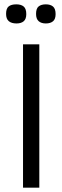

<svg xmlns="http://www.w3.org/2000/svg" viewBox="-20 -864 287 884"><path d="M86 0V-660H161V0ZM191 -756Q170 -756 158 -766.5Q146 -777 146 -800Q146 -825 158 -834.5Q170 -844 191 -844Q212 -844 224 -834Q236 -824 236 -799Q236 -776 224 -766Q212 -756 191 -756ZM56 -756Q33 -756 20.5 -766.5Q8 -777 8 -800Q8 -825 20 -834.5Q32 -844 55 -844Q77 -844 89 -834Q101 -824 101 -799Q101 -776 89 -766Q77 -756 56 -756Z"/></svg>

Font: Bricolage Grotesque 24pt Light
Style: Regular
Weight: 300
Designer: Mathieu Triay
Foundry: Atelier Triay
Version: Version 1.001;gftools[0.9.33.dev8+g029e19f]